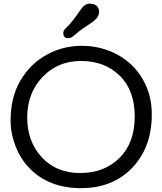

<svg xmlns="http://www.w3.org/2000/svg" viewBox="-20 -1006 873 1034"><path d="M126.5 -374Q126.5 -244.6 204.6 -159.4Q282.7 -74.2 412.1 -74.2Q541.5 -74.2 623.5 -155.5Q705.6 -236.8 705.6 -378.4Q705.6 -520 624.3 -598.9Q543 -677.7 416.5 -677.7Q290 -677.7 208.3 -590.6Q126.5 -503.4 126.5 -374ZM37.1 -356.9Q37.1 -481 88.9 -570.6Q140.6 -660.2 228.8 -709.7Q316.9 -759.3 420.9 -759.3Q495.6 -759.3 563.7 -733.9Q631.8 -708.5 683.8 -660.6Q735.8 -612.8 766.6 -543.9Q797.4 -475.1 797.4 -388.7Q797.4 -213.4 692.6 -103Q587.9 7.3 415.8 7.3Q243.7 7.3 139.2 -99.6Q90.3 -149.9 63.7 -218.8Q37.1 -287.6 37.1 -356.9ZM348.1 -800.3Q320.8 -800.3 320.8 -829.1Q320.8 -842.3 336.9 -856.7Q353 -871.1 374 -897.9L392.6 -922.9Q401.9 -935.5 413.1 -952.1Q435.5 -986.3 461.9 -986.3Q488.3 -986.3 501 -974.1Q513.7 -961.9 513.7 -943.4Q513.7 -910.6 472.9 -883.8Q432.1 -856.9 420.9 -848.6L400.4 -833Q391.6 -826.2 377 -813.2Q362.3 -800.3 348.1 -800.3Z"/></svg>

Font: Oldenburg
Style: Regular
Weight: 400
Designer: Nicole Fally
Foundry: Nicole Fally
Version: Version 1.001